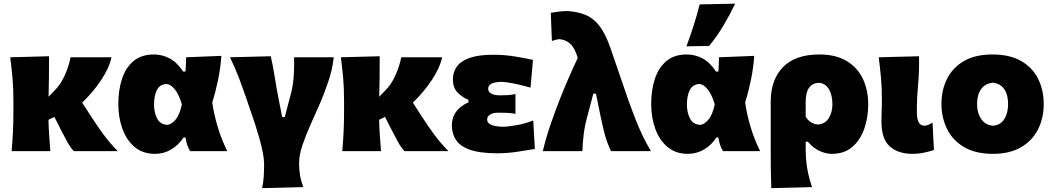

<svg xmlns="http://www.w3.org/2000/svg" viewBox="-20 -806 5613 1024"><path d="M42 0Q46.5 -52.5 49 -102.2Q51.5 -152 51.5 -214.5V-264.5Q51.5 -339.5 46.5 -392.8Q41.5 -446 34.5 -500.5L241.5 -506Q242 -445 241 -390.2Q240 -335.5 239 -290L269.5 -321.5Q304 -355.5 326 -405.5Q348 -455.5 356.5 -500.5H574.5Q563 -445 520.8 -381Q478.5 -317 418.5 -258.5L471.5 -176.5Q498 -135.5 531 -90.2Q564 -45 608 0H373.5Q355 -20 338.2 -50.5Q321.5 -81 307 -109.5L270 -182.5L238.5 -167Q239.5 -124.5 242.2 -84Q245 -43.5 248.5 0Z M807 14.5Q740.5 14.5 697 -23Q653.5 -60.5 632.2 -121Q611 -181.5 611 -250.5Q611 -325 630.5 -385Q650 -445 692 -480.2Q734 -515.5 800 -515.5Q845.5 -515.5 885.2 -494.2Q925 -473 956.5 -424.5H969.5Q971 -444.5 971.5 -463Q972 -481.5 972.5 -500.5L1160.5 -508Q1156.5 -445.5 1143 -380Q1129.5 -314.5 1112 -259.5Q1121.5 -194.5 1141 -129.2Q1160.5 -64 1192 0H994Q983 -17.5 977.5 -36.2Q972 -55 969 -73H959Q933 -32.5 893.2 -9Q853.5 14.5 807 14.5ZM872 -140Q894.5 -142 916.2 -167.8Q938 -193.5 950 -249.5Q934 -303 912 -330Q890 -357 868 -358Q831.5 -356 816.5 -325Q801.5 -294 801.5 -249Q801.5 -207 817.5 -174.8Q833.5 -142.5 872 -140Z M1378 197.5Q1385 165.5 1386.8 133.2Q1388.5 101 1388.5 68.5Q1388.5 42.5 1381.8 8Q1375 -26.5 1364.8 -63Q1354.5 -99.5 1344 -132.8Q1333.5 -166 1325 -189.5L1295 -277.5Q1276 -333 1254.8 -389.2Q1233.5 -445.5 1206.5 -500.5L1424 -506Q1436 -455 1445.5 -394.2Q1455 -333.5 1466 -278L1485 -181.5H1499Q1507 -214.5 1515.8 -246.5Q1524.5 -278.5 1532.5 -309.5Q1544.5 -360 1547 -407Q1549.5 -454 1548.5 -500.5H1760Q1753 -436 1731.2 -371.8Q1709.5 -307.5 1689 -260Q1666 -207.5 1639.5 -148.8Q1613 -90 1594 -34.5Q1575 21 1575 64Q1575 96.5 1580.2 128.2Q1585.5 160 1597.5 192Z M1805.5 0Q1810 -52.5 1812.5 -102.2Q1815 -152 1815 -214.5V-264.5Q1815 -339.5 1810 -392.8Q1805 -446 1798 -500.5L2005 -506Q2005.5 -445 2004.5 -390.2Q2003.5 -335.5 2002.5 -290L2033 -321.5Q2067.5 -355.5 2089.5 -405.5Q2111.5 -455.5 2120 -500.5H2338Q2326.5 -445 2284.2 -381Q2242 -317 2182 -258.5L2235 -176.5Q2261.5 -135.5 2294.5 -90.2Q2327.5 -45 2371.5 0H2137Q2118.5 -20 2101.8 -50.5Q2085 -81 2070.5 -109.5L2033.5 -182.5L2002 -167Q2003 -124.5 2005.8 -84Q2008.5 -43.5 2012 0Z M2632.5 11.5Q2538 11.5 2485.2 -7.8Q2432.5 -27 2411.2 -60.5Q2390 -94 2390 -136Q2390 -171 2403.8 -195.8Q2417.5 -220.5 2438 -236.2Q2458.5 -252 2478.5 -260V-273.5Q2448 -285.5 2421.8 -311Q2395.5 -336.5 2395.5 -383Q2395.5 -421 2416.2 -450.5Q2437 -480 2484.2 -497Q2531.5 -514 2610.5 -514Q2670.5 -514 2726.8 -504.8Q2783 -495.5 2822.5 -486.5L2809.5 -338.5Q2755 -354.5 2713.8 -362Q2672.5 -369.5 2653 -369.5Q2583.5 -367.5 2583.5 -333.5Q2583.5 -315.5 2600.8 -306.5Q2618 -297.5 2647 -297.5Q2670 -297.5 2690.5 -298.8Q2711 -300 2729 -304.5V-198.5Q2709 -203 2687.2 -204Q2665.5 -205 2639 -205Q2609.5 -205 2593.8 -195Q2578 -185 2578 -168.5Q2578 -132.5 2659.5 -130Q2690 -130 2735.8 -138.5Q2781.5 -147 2824 -163.5L2832.5 -11.5Q2794 -5 2740.2 3.2Q2686.5 11.5 2632.5 11.5Z M2875 0Q2891 -68 2916 -141.2Q2941 -214.5 2968 -282.5Q2988 -333 3011.8 -387.8Q3035.5 -442.5 3061.5 -497Q3045.5 -551 3020.8 -573Q2996 -595 2963.5 -597Q2956 -597 2944.8 -593.8Q2933.5 -590.5 2923.5 -587.5L2917.5 -737.5Q2934.5 -740.5 2958 -743.8Q2981.5 -747 3009.5 -747Q3065 -743 3106.2 -725Q3147.5 -707 3179 -665.2Q3210.5 -623.5 3236.5 -547.5L3331 -272.5Q3354 -209 3372.2 -163Q3390.5 -117 3409 -79Q3427.5 -41 3451.5 0H3239Q3217.5 -43.5 3205 -91.5Q3192.5 -139.5 3183 -186L3158.5 -306.5H3144.5L3112 -184Q3099 -136.5 3093.2 -91Q3087.5 -45.5 3086 0Z M3649 14.5Q3582.5 14.5 3539 -23Q3495.5 -60.5 3474.2 -121Q3453 -181.5 3453 -250.5Q3453 -325 3472.5 -385Q3492 -445 3534 -480.2Q3576 -515.5 3642 -515.5Q3687.5 -515.5 3727.2 -494.2Q3767 -473 3798.5 -424.5H3811.5Q3813 -444.5 3813.5 -463Q3814 -481.5 3814.5 -500.5L4002.5 -508Q3998.5 -445.5 3985 -380Q3971.5 -314.5 3954 -259.5Q3963.5 -194.5 3983 -129.2Q4002.5 -64 4034 0H3836Q3825 -17.5 3819.5 -36.2Q3814 -55 3811 -73H3801Q3775 -32.5 3735.2 -9Q3695.5 14.5 3649 14.5ZM3714 -140Q3736.5 -142 3758.2 -167.8Q3780 -193.5 3792 -249.5Q3776 -303 3754 -330Q3732 -357 3710 -358Q3673.5 -356 3658.5 -325Q3643.5 -294 3643.5 -249Q3643.5 -207 3659.5 -174.8Q3675.5 -142.5 3714 -140ZM3641 -559Q3683.5 -672 3711.5 -782.5L3901 -786.5Q3873 -728 3838 -669.2Q3803 -610.5 3762 -561Z M4093.5 197.5Q4091.5 144.5 4091 92.2Q4090.5 40 4090.5 -22.5V-264.5Q4090.5 -381 4156.2 -448.2Q4222 -515.5 4349.5 -515.5Q4438.5 -515.5 4496.2 -480.2Q4554 -445 4582.2 -385Q4610.5 -325 4610.5 -250.5Q4610.5 -181 4589.8 -120.5Q4569 -60 4526.2 -22.8Q4483.5 14.5 4416.5 14.5Q4385 14.5 4351 -1Q4317 -16.5 4289 -50H4277V-12Q4277 43 4285 91.2Q4293 139.5 4311 192ZM4342 -142Q4381 -144.5 4400.2 -176.2Q4419.5 -208 4419.5 -249Q4419.5 -298.5 4400.8 -330.5Q4382 -362.5 4346 -364.5Q4277 -360 4277 -263.5V-183.5Q4299.5 -146 4342 -142Z M4846.5 14.5Q4770.5 14.5 4725.8 -25Q4681 -64.5 4681 -158.5Q4681 -192 4682.2 -215Q4683.5 -238 4683.5 -264.5Q4683.5 -339.5 4678.5 -392.8Q4673.5 -446 4666.5 -500.5L4881.5 -506Q4883 -423.5 4876.5 -354.5Q4870 -285.5 4870 -237.5V-205Q4870 -174 4879.2 -154.8Q4888.5 -135.5 4911.5 -135.5Q4920 -135.5 4930.5 -140Q4941 -144.5 4953.5 -152L4961 -6Q4942.5 0.5 4910.8 7.5Q4879 14.5 4846.5 14.5Z M5276.5 14.5Q5180.5 14.5 5119.5 -22.8Q5058.5 -60 5029.8 -120.5Q5001 -181 5001 -251Q5001 -326 5031 -385.8Q5061 -445.5 5121.2 -480.5Q5181.5 -515.5 5272.5 -515.5Q5366 -515.5 5426.8 -480.2Q5487.5 -445 5517 -385Q5546.5 -325 5546.5 -251Q5546.5 -175 5515.5 -114.8Q5484.5 -54.5 5424.2 -20Q5364 14.5 5276.5 14.5ZM5276 -135.5Q5315.5 -138.5 5336 -170.5Q5356.5 -202.5 5356.5 -251Q5356.5 -301 5336 -330.5Q5315.5 -360 5276 -365Q5234.5 -361.5 5212.8 -330.8Q5191 -300 5191 -251Q5191 -204 5213.2 -171.2Q5235.5 -138.5 5276 -135.5Z"/></svg>

Font: Commissioner Flair ExtraBold
Style: Regular
Weight: 800
Designer: Kostas Bartsokas
Foundry: Kostas Bartsokas
Version: Version 1.000; ttfautohint (v1.8.3)